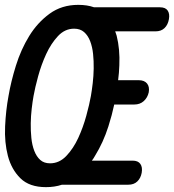

<svg xmlns="http://www.w3.org/2000/svg" viewBox="-51 -760 716 790"><path d="M138 10Q70 10 33 -26.5Q-4 -63 -18.5 -118.5Q-33 -174 -30 -240Q-27 -306 -16 -365Q-6 -424 14.5 -490Q35 -556 69 -611.5Q103 -667 153 -703.5Q203 -740 271 -740Q308 -740 336 -730H607Q630 -730 639 -716.5Q648 -703 644 -681Q640 -658 626 -644.5Q612 -631 589 -631H423L429 -613Q443 -557 440 -491Q439 -460 435 -430H520Q543 -430 554 -416.5Q565 -403 561 -380Q556 -358 540.5 -344Q525 -330 502 -330H419Q410 -287 395 -240Q374 -174 340 -119Q334 -108 327 -99H495Q517 -99 526.5 -85.5Q536 -72 532 -49Q528 -27 514 -13.5Q500 0 477 0H204Q174 10 138 10ZM155 -88Q193 -88 222 -118.5Q251 -149 271 -192.5Q291 -236 304 -283.5Q317 -331 323 -365Q327 -388 330.5 -417.5Q334 -447 334.5 -478Q335 -509 332 -538Q329 -567 320 -590.5Q311 -614 295 -628Q279 -642 254 -642Q216 -642 187.5 -611.5Q159 -581 139 -537.5Q119 -494 106 -446.5Q93 -399 87 -365Q83 -343 79.5 -313Q76 -283 75.5 -252.5Q75 -222 78 -192.5Q81 -163 90 -139.5Q99 -116 114.5 -102Q130 -88 155 -88Z"/></svg>

Font: Maple Mono NL Medium
Style: Italic
Weight: 500
Italic angle: -10°
Monospace: yes
Designer: subframe7536
Version: Version 7.000